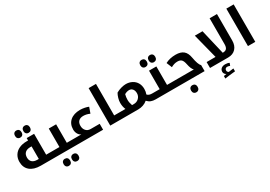

<svg xmlns="http://www.w3.org/2000/svg" viewBox="31 -1918 4745 3372"><g transform="rotate(-30 2403.5 -232.5)"><path d="M660.2 -120.1Q665 -120.1 665 -116.2V-4.9Q665 0 660.2 0H356.9Q218.3 0 141.6 -64.7Q64.9 -129.4 64.9 -245.1Q64.9 -318.8 100.1 -376Q135.3 -433.1 200.9 -464.1Q266.6 -495.1 356.9 -495.1H384.8V-543.9H535.2V-120.1ZM386.2 -120.1V-375H359.9Q291.5 -375 254.6 -341.3Q217.8 -307.6 217.8 -244.1Q217.8 -184.6 253.9 -152.3Q290 -120.1 357.9 -120.1ZM293 -606.9Q262.2 -606.9 244.1 -626.2Q226.1 -645.5 226.1 -678.7Q226.1 -712.4 243.9 -731.7Q261.7 -751 293 -751Q323.7 -751 341.3 -731.9Q358.9 -712.9 358.9 -678.7Q358.9 -644.5 340.8 -625.7Q322.8 -606.9 293 -606.9ZM462.9 -606.9Q432.1 -606.9 414.1 -626.2Q396 -645.5 396 -678.7Q396 -712.4 413.8 -731.7Q431.6 -751 462.9 -751Q494.1 -751 511.7 -731.7Q529.3 -712.4 529.3 -678.7Q529.3 -645.5 511 -626.2Q492.7 -606.9 462.9 -606.9Z M649.9 0Q645 0 645 -4.9V-116.2Q645 -120.1 649.9 -120.1H804.7V-495.1H953.6V-120.1H1104Q1108.9 -120.1 1108.9 -116.2V-4.9Q1108.9 0 1104 0ZM783.7 250Q752.9 250 734.9 230.7Q716.8 211.4 716.8 178.2Q716.8 144.5 734.6 125.2Q752.4 106 783.7 106Q814.5 106 832 125Q849.6 144 849.6 178.2Q849.6 212.4 831.5 231.2Q813.5 250 783.7 250ZM953.6 250Q922.9 250 904.8 230.7Q886.7 211.4 886.7 178.2Q886.7 144.5 904.5 125.2Q922.4 106 953.6 106Q984.9 106 1002.4 125.2Q1020 144.5 1020 178.2Q1020 211.4 1001.7 230.7Q983.4 250 953.6 250Z M1093.8 0Q1088.9 0 1088.9 -4.9V-116.2Q1088.9 -120.1 1093.8 -120.1H1247.6Q1210.4 -136.7 1188.5 -176.3Q1166.5 -215.8 1166.5 -264.2Q1166.5 -376.5 1240.5 -440.7Q1314.5 -504.9 1442.9 -504.9Q1486.8 -504.9 1534.9 -495.1Q1583 -485.4 1610.8 -472.2L1568.8 -355Q1530.3 -371.6 1500 -378.2Q1469.7 -384.8 1438.5 -384.8Q1377 -384.8 1343.3 -352.1Q1309.6 -319.3 1309.6 -257.8Q1309.6 -197.3 1344.2 -158.7Q1378.9 -120.1 1437.5 -120.1H1620.6V0Z M2039.6 -120.1Q2044.4 -120.1 2044.4 -116.2V-4.9Q2044.4 0 2039.6 0H1765.6V-759.8H1914.6V-120.1Z M2142.6 -120.1Q2115.7 -181.6 2115.7 -257.8Q2115.7 -301.3 2130.4 -351.6Q2145 -401.9 2166.5 -438Q2214.8 -465.8 2269.3 -480.5Q2323.7 -495.1 2364.7 -495.1Q2433.1 -495.1 2489 -465.8Q2544.9 -436.5 2575.7 -383.1Q2606.4 -329.6 2606.4 -258.8Q2606.4 -204.1 2587.9 -155.8Q2606 -136.2 2629.2 -128.2Q2652.3 -120.1 2687.5 -120.1H2692.9Q2697.8 -120.1 2697.8 -116.2V-4.9Q2697.8 0 2692.9 0H2687.5Q2634.8 0 2595.9 -14.9Q2557.1 -29.8 2522.5 -66.9Q2484.4 -33.7 2435.1 -16.8Q2385.7 0 2333.5 0H2029.8Q2024.9 0 2024.9 -4.9V-116.2Q2024.9 -120.1 2029.8 -120.1ZM2253.9 -236.8Q2253.9 -186 2276.9 -120.1H2314.5Q2375 -120.1 2415.8 -160.6Q2456.5 -201.2 2456.5 -258.8Q2456.5 -312 2430.7 -343.5Q2404.8 -375 2361.8 -375Q2316.9 -375 2268.6 -347.2Q2253.9 -294.4 2253.9 -236.8Z M2682.6 0Q2677.7 0 2677.7 -4.9V-116.2Q2677.7 -120.1 2682.6 -120.1H2837.4V-495.1H2986.3V-120.1H3136.7Q3141.6 -120.1 3141.6 -116.2V-4.9Q3141.6 0 3136.7 0ZM2818.4 -581.1Q2787.6 -581.1 2769.5 -600.3Q2751.5 -619.6 2751.5 -652.8Q2751.5 -686.5 2769.3 -705.8Q2787.1 -725.1 2818.4 -725.1Q2849.1 -725.1 2866.7 -706.1Q2884.3 -687 2884.3 -652.8Q2884.3 -618.7 2866.2 -599.9Q2848.1 -581.1 2818.4 -581.1ZM2988.3 -581.1Q2957.5 -581.1 2939.5 -600.3Q2921.4 -619.6 2921.4 -652.8Q2921.4 -686.5 2939.2 -705.8Q2957 -725.1 2988.3 -725.1Q3019.5 -725.1 3037.1 -705.8Q3054.7 -686.5 3054.7 -652.8Q3054.7 -619.6 3036.4 -600.3Q3018.1 -581.1 2988.3 -581.1Z M3126.5 0Q3121.6 0 3121.6 -4.9V-116.2Q3121.6 -120.1 3126.5 -120.1H3529.3V-121.1Q3490.2 -156.2 3469.2 -263.2Q3455.6 -330.6 3429 -357.7Q3402.3 -384.8 3349.1 -384.8Q3314 -384.8 3283.2 -376Q3252.4 -367.2 3216.3 -347.2L3171.4 -457Q3260.7 -504.9 3380.4 -504.9Q3480.5 -504.9 3536.1 -460Q3591.8 -415 3609.4 -312Q3635.3 -163.1 3679.2 -120.1V0ZM3369.6 250Q3338.4 250 3320.3 230.7Q3302.2 211.4 3302.2 178.2Q3302.2 144.5 3320.1 125.2Q3337.9 106 3369.6 106Q3399.9 106 3417.7 125Q3435.5 144 3435.5 178.2Q3435.5 211.4 3417.2 230.7Q3398.9 250 3369.6 250Z M3789.1 -120.1H3970.2L3841.3 -625H3997.1L4116.2 -120.1H4123Q4172.9 -120.1 4196 -147.7Q4219.2 -175.3 4219.2 -235.8V-759.8H4368.2V-224.1Q4368.2 -122.1 4311.8 -61Q4255.4 0 4156.2 0H3789.1ZM3929.2 244.1 3986.3 234.9Q3966.3 225.1 3953.6 207.8Q3940.9 190.4 3940.9 167Q3940.9 125 3970.7 100.6Q4000.5 76.2 4051.3 76.2Q4100.6 76.2 4133.3 94.2L4113.3 145Q4085.4 131.8 4059.1 131.8Q4037.6 131.8 4024.4 144.8Q4011.2 157.7 4011.2 180.2Q4011.2 210 4041 225.1L4059.1 222.2Q4107.9 214.4 4140.1 211.9V270Q4104.5 272.5 4022.2 282.2Q3939.9 292 3929.2 294.9Z M4558.1 -759.8H4707V0H4558.1Z"/></g></svg>

Font: DroidArabicKufi-Bold
Style: Bold
Weight: 700
Designer: Pascal Zoghbi
Foundry: Ascender Corporation
Version: Version 1.00